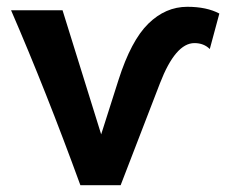

<svg xmlns="http://www.w3.org/2000/svg" viewBox="-20 -543 669 568"><path d="M453.1 -296.4 336.9 4.9H217.8Q116.2 -273.9 12.7 -512.7H165L279.3 -145.5L330.6 -306.6Q367.7 -422.9 418.7 -472.9Q469.7 -522.9 534.2 -522.9Q591.3 -522.9 628.9 -502.9L600.6 -397.9Q583 -415.5 555.2 -415.5Q499 -415.5 453.1 -296.4Z"/></svg>

Font: Cadman
Style: Bold
Weight: 700
Designer: Paul James MIller
Foundry: High-Logic / Made with FontCreator
Version: Version 2.114;March 28, 2021;FontCreator 13.0.0.2683 64-bit